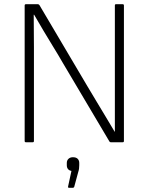

<svg xmlns="http://www.w3.org/2000/svg" viewBox="-20 -675 705 911"><path d="M103 0Q97 0 97 -6V-649Q97 -655 103 -655H160Q164 -655 167 -651L394 -267Q417 -228 439.5 -191Q462 -154 482.5 -119.5Q503 -85 524 -50H525Q525 -87 525 -124Q525 -161 525 -197.5Q525 -234 525 -270V-649Q525 -655 530 -655H562Q568 -655 568 -649V-6Q568 0 562 0H506Q501 0 499 -4L279 -375Q256 -415 232.5 -453Q209 -491 186.5 -529Q164 -567 142 -605H140Q140 -565 140.5 -526.5Q141 -488 141 -450Q141 -412 141 -372V-6Q141 0 135 0ZM307 216Q302 216 303 210L319 136Q308 134 302.5 127Q297 120 297 109V98Q297 86 305 78.5Q313 71 326 71Q341 71 348.5 78.5Q356 86 356 98V109Q356 117 355 125Q354 133 351 142L332 212Q330 216 326 216Z"/></svg>

Font: Sofia Sans ExtraLight
Style: Regular
Weight: 250
Version: Version 4.100-B